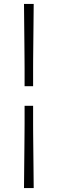

<svg xmlns="http://www.w3.org/2000/svg" viewBox="-20 -805 294 980"><path d="M105.5 -365V-456Q105.5 -470.5 105.2 -504Q105 -537.5 104.5 -583.2Q104 -629 103.5 -681.2Q103 -733.5 102.5 -785H152Q151.5 -733.5 151 -681.2Q150.5 -629 150 -583.2Q149.5 -537.5 149.2 -504Q149 -470.5 149 -456V-365ZM102.5 155Q103 103 103.5 50.8Q104 -1.5 104.5 -47.2Q105 -93 105.2 -126.5Q105.5 -160 105.5 -174V-265H149V-174Q149 -160 149.2 -126.5Q149.5 -93 150 -47.2Q150.5 -1.5 151 50.8Q151.5 103 152 155Z"/></svg>

Font: Commissioner Loud ExtraLight
Style: Regular
Weight: 200
Designer: Kostas Bartsokas
Foundry: Kostas Bartsokas
Version: Version 1.000; ttfautohint (v1.8.3)